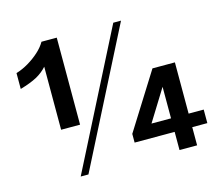

<svg xmlns="http://www.w3.org/2000/svg" viewBox="-100 -830 1100 959"><g transform="rotate(-15 450.0 -350.5)"><path d="M170 -577Q147 -551 115 -533.5Q83 -516 28 -500V-582Q61 -592 92 -610.5Q123 -629 148.5 -652Q174 -675 189 -701H268V-251H170ZM560 -700H600L244 0H204ZM508 -139 690 -429H806V-164H884V-94H806V0H715V-94H508ZM715 -164V-327L614 -164Z"/></g></svg>

Font: Moderustic SemiBold
Style: Regular
Weight: 600
Designer: Tural Alisoy
Foundry: TAFT Foundry
Version: Version 2.120